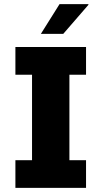

<svg xmlns="http://www.w3.org/2000/svg" viewBox="-20 -915 494 935"><path d="M399 -551H318V-135H399V0H55V-135H136V-551H55V-686H399ZM410 -895 411 -892 288 -750H179L270 -895Z"/></svg>

Font: Chivo ExtraBold
Style: Regular
Weight: 800
Designer: Hector Gatti
Foundry: Omnibus-Type
Version: Version 1.007